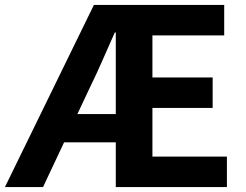

<svg xmlns="http://www.w3.org/2000/svg" viewBox="-29 -761 1000 781"><path d="M-9 0 353 -741H883V-617H591V-446H836V-322H591V-124H894V0H442V-629H438Q413 -573 388.5 -517Q364 -461 339 -410L146 0ZM163 -182V-297H522V-182Z"/></svg>

Font: Noto Sans SC Thin
Style: Bold
Weight: 700
Version: Version 2.004-H2;hotconv 1.0.118;makeotfexe 2.5.65603